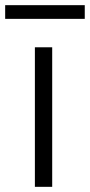

<svg xmlns="http://www.w3.org/2000/svg" viewBox="-55 -723 348 743"><path d="M-35 -703H273V-650H-35ZM80 -540H147V0H80Z"/></svg>

Font: EncodeSans
Style: Light
Weight: 300
Designer: Pablo Impallari, Andres Torresi
Foundry: Pablo Impallari, Andres Torresi
Version: Version 1.000; ttfautohint (v1.4.1)